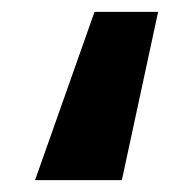

<svg xmlns="http://www.w3.org/2000/svg" viewBox="-20 -169 325 323"><path d="M246 -149 185 134H39L139 -149Z"/></svg>

Font: Fira Sans Extra Condensed ExtraBold
Style: Regular
Weight: 800
Width: 1
Designer: Carrois Corporate & Edenspiekermann AG
Foundry: Carrois Corporate GbR & Edenspiekermann AG
Version: Version 4.203